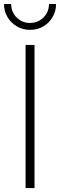

<svg xmlns="http://www.w3.org/2000/svg" viewBox="-31 -956 305 976"><path d="M144.5 -727.5V0H99.1V-727.5ZM121.6 -804.2Q84.5 -804.2 54.7 -821.8Q24.9 -839.4 7.1 -869.1Q-10.7 -898.9 -10.7 -935.5H25.9Q25.9 -894.5 53.7 -866.9Q81.5 -839.4 121.6 -839.4Q161.6 -839.4 189.7 -866.9Q217.8 -894.5 217.8 -935.5H253.9Q253.9 -898.9 236.3 -869.1Q218.8 -839.4 189 -821.8Q159.2 -804.2 121.6 -804.2Z"/></svg>

Font: Inter 18pt ExtraLight
Style: Regular
Weight: 250
Designer: Rasmus Andersson
Foundry: rsms
Version: Version 4.001;git-66647c0bb